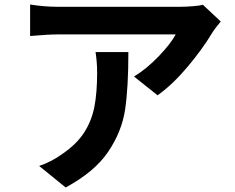

<svg xmlns="http://www.w3.org/2000/svg" viewBox="-20 -772 1040 848"><path d="M955 -677Q928 -645 916 -625Q874 -555 808.5 -477Q743 -399 676 -351L572 -434Q628 -468 681.5 -524Q735 -580 756 -620H235Q195 -620 113 -613V-752Q176 -742 235 -742H774Q799 -742 831 -744.5Q863 -747 876 -751ZM547 -542Q547 -385 532.5 -288Q518 -191 458 -102Q398 -13 270 56L153 -39Q209 -58 258 -94Q320 -137 352.5 -188Q385 -239 397 -301Q409 -363 409 -452Q409 -497 402 -542Z"/></svg>

Font: Sinter Bold
Style: Regular
Weight: 700
Foundry: Adobe & rsms
Version: Version 1.000